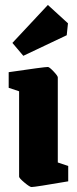

<svg xmlns="http://www.w3.org/2000/svg" viewBox="-20 -742 310 774"><path d="M57 -30V-374L15 -388V-451Q158 -472 173 -472Q179 -472 196 -454Q213 -436 213 -430V-87L255 -73V-11Q121 12 107 12Q100 12 78.5 -6Q57 -24 57 -30ZM74 -517 30 -569 173 -722 254 -648 249 -600Z"/></svg>

Font: Grenze ExtraBold
Style: Regular
Weight: 800
Designer: Renata Polastri
Foundry: Omnibus-Type
Version: Version 1.002; ttfautohint (v1.8)